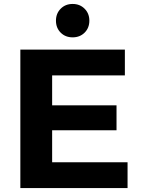

<svg xmlns="http://www.w3.org/2000/svg" viewBox="-20 -951 711 971"><path d="M82.9 0V-700H611.5V-569.7H243.7V-130.3H625.1V0ZM232 -292.3V-418.3H569.3V-292.3ZM347.4 -762.1Q310.7 -762.1 286.9 -785.9Q263 -809.8 263 -846.5Q263 -882.9 286.9 -906.9Q310.7 -931 347.4 -931Q383.9 -931 407.9 -906.9Q431.9 -882.9 431.9 -846.5Q431.9 -809.8 407.9 -785.9Q383.9 -762.1 347.4 -762.1Z"/></svg>

Font: Montserrat Thin
Style: Regular
Weight: 100
Designer: Julieta Ulanovsky
Foundry: Julieta Ulanovsky
Version: Version 9.000